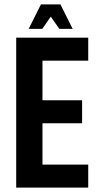

<svg xmlns="http://www.w3.org/2000/svg" viewBox="-20 -857 452 877"><path d="M383 -580H174V-399H355V-294H174V-105H383V0H54V-685H383ZM212 -781 173 -725H111L167 -837H256L312 -725H251Z"/></svg>

Font: Khand SemiBold
Style: Regular
Weight: 600
Designer: Devanagari: Sanchit Sawaria, Jyotish Sonowal; Latin: Satya Rajpurohit
Foundry: Indian Type Foundry
Version: Version 1.101;PS 1.0;hotconv 1.0.78;makeotf.lib2.5.61930; tt